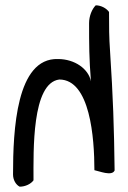

<svg xmlns="http://www.w3.org/2000/svg" viewBox="-20 -640 483 722"><path d="M411 1C401 24 352 3 335 0C335 -121 319 -341 203 -341C99 -328 106 -72 106 38C97 51 76 62 54 62C40 55 29 37 29 16C29 -150 41 -423 198 -418C261 -418 313 -381 322 -334C315 -420 315 -475 315 -553C315 -580 326 -606 340 -620C361 -620 381 -608 390 -595C390 -539 390 -501 394 -445C405 -277 409 -161 411 1Z"/></svg>

Font: Snowfall
Style: Rev
Weight: 400
Designer: Jasper
Foundry: Cannot Into Space Fonts
Version: Version 0.9